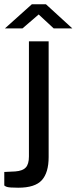

<svg xmlns="http://www.w3.org/2000/svg" viewBox="-43 -710 358 896"><path d="M184 23Q184 95.5 152.2 130.8Q120.5 166 42 166Q0 166 -11.5 162Q-23 158 -23 154V92.5L28.5 90Q62.5 87.5 77.2 71.8Q92 56 92 20V-517H184ZM207.5 -577.5 137.5 -642.5 62 -577.5H-20L105.5 -690H171.5L294.5 -577.5Z"/></svg>

Font: Public Sans
Style: Regular
Weight: 400
Designer: The Public Sans project authors (U.S. Web Design System). Libre Franklin designed by Pablo Impallari and Rodrigo Fuenzal
Version: Version 1.008; ttfautohint (v1.8.1) -l 8 -r 50 -G 200 -x 14 